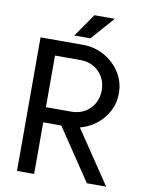

<svg xmlns="http://www.w3.org/2000/svg" viewBox="-96 -956 772 1023"><g transform="rotate(10 290.0 -444.5)"><path d="M244.1 -301.3 446.3 0H550.8L307.6 -361.3ZM161.1 -640.6H298.8Q339.4 -640.6 370.8 -622.6Q402.3 -604.5 420.4 -573Q438.5 -541.5 438.5 -501Q438.5 -460.9 420.4 -429.2Q402.3 -397.5 370.8 -379.4Q339.4 -361.3 298.8 -361.3H161.1ZM68.4 0H161.1V-279.3H298.8Q361.3 -279.3 414.1 -308.8Q466.8 -338.4 499 -388.7Q531.2 -439 531.2 -501Q531.2 -563.5 499 -613.5Q466.8 -663.6 414.1 -693.1Q361.3 -722.7 298.8 -722.7H68.4ZM330.6 -763.7 440.9 -888.7H330.6L243.7 -763.7Z"/></g></svg>

Font: Giphurs
Style: Regular
Weight: 400
Version: Version 2.010